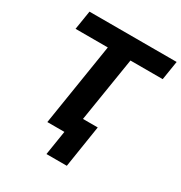

<svg xmlns="http://www.w3.org/2000/svg" viewBox="-200 -847 1094 1160"><g transform="rotate(30 347.5 -267.5)"><path d="M292 170 319 0H200L291 -573H66L87 -705H695L674 -573H449L377 -124H480L434 170Z"/></g></svg>

Font: Nunito Sans 10pt ExtraBold
Style: Italic
Weight: 800
Italic angle: -9°
Designer: Vernon Adams
Foundry: Vernon Adams
Version: Version 3.101;gftools[0.9.27]